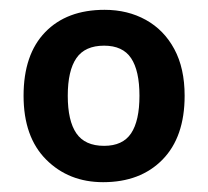

<svg xmlns="http://www.w3.org/2000/svg" viewBox="-20 -742 423 391"><path d="M356 -547Q356 -463 311 -417Q266 -371 190 -371Q120 -371 74 -417Q28 -463 28 -547Q28 -631 72 -676.5Q116 -722 193 -722Q240 -722 277 -701.5Q314 -681 335 -642Q356 -603 356 -547ZM118 -547Q118 -496 135.5 -470.5Q153 -445 192 -445Q230 -445 247 -470.5Q264 -496 264 -547Q264 -598 247 -623.5Q230 -649 192 -649Q153 -649 135.5 -623.5Q118 -598 118 -547Z"/></svg>

Font: Noto Sans Oriya SemiBold
Style: Regular
Weight: 600
Version: Version 2.003